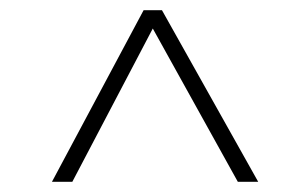

<svg xmlns="http://www.w3.org/2000/svg" viewBox="-20 -680 600 377"><path d="M447 -323 280 -624 122 -323H82L262 -660H298L487 -323Z"/></svg>

Font: Titillium Web ExtraLight
Style: Regular
Weight: 275
Version: Version 1.002;PS 57.000;hotconv 1.0.70;makeotf.lib2.5.55311